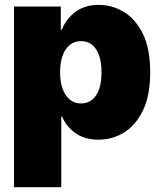

<svg xmlns="http://www.w3.org/2000/svg" viewBox="-20 -573 662 797"><path d="M38.1 204.1V-545.9H232.4V-450.2H237.3Q252.9 -492.2 291.5 -522.5Q330.1 -552.7 390.6 -552.7Q444.8 -552.7 493.4 -523.9Q542 -495.1 572.8 -433.3Q603.5 -371.6 603.5 -272.5Q603.5 -178.2 574.2 -116.2Q544.9 -54.2 496.1 -23.7Q447.3 6.8 388.7 6.8Q331.1 6.8 292.7 -20.8Q254.4 -48.3 237.3 -89.8H234.4V204.1ZM316.4 -143.6Q356.9 -143.6 379.2 -177.7Q401.4 -211.9 401.4 -272.5Q401.4 -333.5 379.2 -367.9Q356.9 -402.3 316.4 -402.3Q276.4 -402.3 252.9 -367.9Q229.5 -333.5 229.5 -272.5Q229.5 -213.4 252.9 -178.5Q276.4 -143.6 316.4 -143.6Z"/></svg>

Font: Inter Tight Black
Style: Regular
Weight: 900
Designer: Rasmus Andersson
Foundry: rsms
Version: Version 3.004; ttfautohint (v1.8.4.7-5d5b)